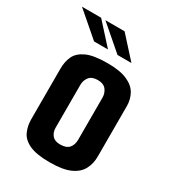

<svg xmlns="http://www.w3.org/2000/svg" viewBox="-177 -713 719 803"><g transform="rotate(30 182.5 -311.5)"><path d="M189.9 4.7Q124.4 4.7 90.6 -11.3Q56.8 -27.3 44.9 -54.3Q32.9 -81.3 32.9 -112.6V-358.4Q32.9 -390.7 45 -417.2Q57.2 -443.7 91.5 -459.7Q125.7 -475.7 193 -475.7Q253.3 -475.7 287.9 -460.3Q322.5 -445 337.1 -418.8Q351.8 -392.7 351.8 -359.8V-116.6Q351.8 -82 337 -54.4Q322.2 -26.7 286.9 -11Q251.6 4.7 189.9 4.7ZM189.3 -81.8Q220.1 -81.8 233 -97.2Q245.8 -112.6 245.8 -136.5V-340.2Q245.8 -361.4 233.3 -377.8Q220.8 -394.2 192.3 -394.2Q164.2 -394.2 151.5 -378Q138.9 -361.8 138.9 -340.2V-133.4Q138.9 -111.6 151.2 -96.7Q163.5 -81.8 189.3 -81.8ZM97.8 -526.1 -18.7 -626.7H73.8L165 -526.1ZM211 -526.1 94.5 -626.7H187L278.3 -526.1Z"/></g></svg>

Font: Smooch Sans Thin
Style: Regular
Weight: 100
Designer: Robert E. Leuschke
Foundry: Robert E. Leuschke
Version: Version 1.010